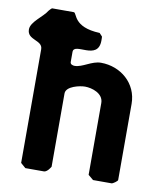

<svg xmlns="http://www.w3.org/2000/svg" viewBox="-104 -808 751 877"><g transform="rotate(10 271.5 -370.0)"><path d="M50 -20 73 0H160C167 0 176 -8 180 -13C183 -17 190 -26 190 -27V-367C190 -401 254 -414 277 -414C309 -414 363 -398 363 -353V-20L387 0H473C479 0 500 -15 500 -20V-373C500 -469 421 -534 330 -534C287 -534 250 -499 213 -499C206 -499 193 -502 193 -513V-560C193 -607 314 -538 314 -634C314 -639 314 -653 313 -653L300 -667C174 -672 183 -740 167 -740H67C65 -740 56 -731 53 -727C34 -695 -21 -663 -21 -627C-21 -576 50 -591 50 -547Z"/></g></svg>

Font: Asimov Print
Style: C
Weight: 500
Designer: Google
Version: Version 2.000980: 2014